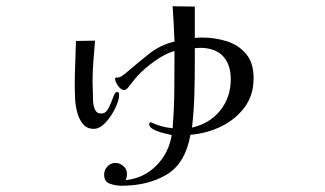

<svg xmlns="http://www.w3.org/2000/svg" viewBox="-20 -548 1040 614"><path d="M718 -295Q718 -342 693 -368.5Q668 -395 620 -395Q616 -395 612 -394.5Q608 -394 603 -394V-348Q603 -296 601.5 -244Q600 -192 594 -140Q651 -153 684.5 -195Q718 -237 718 -295ZM361 -245Q361 -228 348.5 -202Q336 -176 317.5 -156Q299 -136 280 -136Q258 -136 245.5 -151Q233 -166 227 -188.5Q221 -211 220 -234Q219 -257 219 -273Q219 -309 220.5 -345Q222 -381 223 -417L284 -418Q281 -384 278.5 -351Q276 -318 276 -284Q276 -277 276.5 -269Q277 -261 277 -253Q277 -243 277.5 -227Q278 -211 283.5 -198Q289 -185 304 -185Q316 -185 323 -195.5Q330 -206 335 -219.5Q340 -233 344.5 -243.5Q349 -254 355 -254Q361 -254 361 -245ZM791 -298Q791 -243 761.5 -204Q732 -165 686 -143Q640 -121 589 -117Q573 -26 513.5 10Q454 46 368 46Q350 46 331.5 39.5Q313 33 313 10Q313 -4 323.5 -15.5Q334 -27 349 -27Q363 -27 374.5 -17Q386 -7 386 8Q386 13 385 18Q384 23 382 28Q440 22 480 -18.5Q520 -59 529 -116Q522 -118 504.5 -122Q487 -126 472 -133.5Q457 -141 457 -151Q457 -157 463 -157Q495 -141 532 -138Q537 -200 537.5 -261.5Q538 -323 538 -385Q507 -376 473 -351.5Q439 -327 417 -302Q413 -298 405.5 -288Q398 -278 390.5 -269Q383 -260 377 -260Q367 -260 357.5 -273.5Q348 -287 348 -296Q348 -300 353 -300Q354 -300 354.5 -300Q355 -300 356 -300Q363 -300 370.5 -305.5Q378 -311 383 -315Q417 -344 455 -374.5Q493 -405 538 -415Q537 -444 535.5 -472Q534 -500 532 -528L603 -527V-427Q608 -427 614 -427.5Q620 -428 625 -428Q668 -428 705.5 -416Q743 -404 767 -375.5Q791 -347 791 -298Z"/></svg>

Font: Kaisei Decol
Style: Regular
Weight: 400
Designer: Font-Kai, 金井和夫
Foundry: KAZUO KANAI
Version: Version 5.003